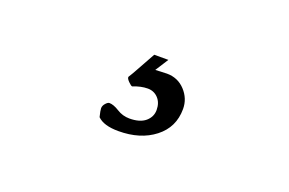

<svg xmlns="http://www.w3.org/2000/svg" viewBox="-38 -92 508 337"><g transform="rotate(20 216.5 76.5)"><path d="M193.4 150.4Q166 150.4 154.3 138.7Q151.4 127 151.4 123Q151.4 118.2 155.3 113.8Q159.2 109.4 162.1 109.4Q169.9 109.4 180.7 116.2Q191.4 123 204.1 123Q223.6 123 233.9 114.3Q244.1 105.5 244.1 92.8Q244.1 79.1 236.3 70.8Q228.5 62.5 216.8 62.5Q204.1 62.5 189.5 68.4Q187.5 68.4 182.1 63Q176.8 57.6 177.7 54.7Q181.6 48.8 188 37.1Q194.3 25.4 200.2 15.1Q206.1 4.9 207 2.9H233.4L217.8 27.3L239.3 26.4Q259.8 26.4 273.4 41Q287.1 55.7 287.1 75.2Q287.1 109.4 260.7 129.9Q234.4 150.4 193.4 150.4Z"/></g></svg>

Font: Crimson Text SemiBold
Style: Regular
Weight: 600
Designer: Sebastian Kosch
Foundry: Sebastian Kosch
Version: Version 1.100; ttfautohint (v1.8.4)